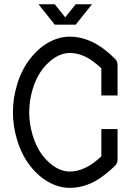

<svg xmlns="http://www.w3.org/2000/svg" viewBox="-20 -884 621 914"><path d="M312 10.3Q260.7 10.3 211.2 -17.3Q161.6 -44.9 122.3 -96.2Q83 -147.5 62.3 -214.8Q41.5 -282.2 41.5 -349.6Q41.5 -417 62.3 -484.4Q83 -551.8 122.3 -603Q161.6 -654.3 211.2 -681.9Q260.7 -709.5 312 -709.5Q424.8 -709.5 530.3 -601.1Q538.6 -592.3 539.6 -575.2V-429.7H462.4V-559.1Q442.4 -578.1 418.9 -594.7Q366.7 -631.8 312 -631.8Q245.1 -631.8 183.1 -556.2Q151.9 -514.6 135.5 -459.5Q119.1 -404.3 119.1 -349.6Q119.1 -294.9 135.5 -239.7Q151.9 -184.6 183.1 -143.1Q245.1 -67.4 312 -67.4Q386.7 -67.4 462.4 -140.1V-269.5H539.6V-124Q538.6 -106.9 530.3 -98.1Q505.4 -72.3 472.7 -47.9Q397 10.3 312 10.3ZM240.7 -766.6 163.1 -863.8H240.7L290.5 -801.3L340.3 -863.8H418L340.3 -766.6Z"/></svg>

Font: Turpis
Style: Regular
Weight: 400
Designer: GGBotNet
Foundry: f0n7
Version: 1.00